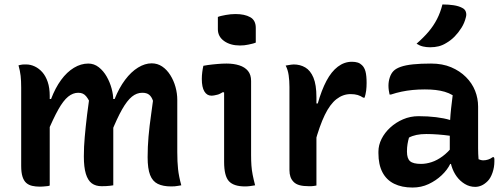

<svg xmlns="http://www.w3.org/2000/svg" viewBox="-20 -831 2260 861"><path d="M793 0Q785 1 778 2.5Q771 4 763.5 4.5Q756 5 747 5Q711 5 687.5 -6.5Q664 -18 653 -46.5Q642 -75 642 -126Q642 -150 643 -172.5Q644 -195 646 -218.5Q648 -242 651 -267Q654 -292 658 -320Q662 -348 666 -379Q660 -397 649 -406Q638 -415 618 -415Q593 -415 571.5 -397.5Q550 -380 527.5 -340.5Q505 -301 478 -234V-387H494Q514 -437 541 -473Q568 -509 599 -528Q630 -547 660 -547Q686 -547 707 -533Q728 -519 743.5 -494.5Q759 -470 767 -441Q775 -412 775 -383Q775 -357 775 -328.5Q775 -300 775 -270Q775 -240 775 -209.5Q775 -179 775 -149Q775 -105 778.5 -72.5Q782 -40 793 0ZM488 0Q482 1 474 2Q466 3 456.5 3.5Q447 4 436 4Q409 4 391.5 -9Q374 -22 365 -51.5Q356 -81 356 -130Q356 -153 357 -173.5Q358 -194 360 -216.5Q362 -239 364.5 -263.5Q367 -288 370.5 -316.5Q374 -345 379 -380Q373 -391 366.5 -399Q360 -407 351.5 -411Q343 -415 331 -415Q307 -415 285.5 -397.5Q264 -380 241.5 -340Q219 -300 190 -231V-387H209Q228 -437 254 -472.5Q280 -508 311.5 -527Q343 -546 376 -546Q402 -546 423 -529.5Q444 -513 458.5 -487.5Q473 -462 480.5 -434Q488 -406 488 -382Q488 -337 488 -290.5Q488 -244 488 -196Q488 -148 488 -99Q488 -50 488 0ZM203 1Q199 3 193.5 3.5Q188 4 183.5 4.5Q179 5 172.5 5.5Q166 6 159 6Q140 6 124.5 2.5Q109 -1 98 -10.5Q87 -20 81 -38.5Q75 -57 75 -87Q75 -146 75 -204.5Q75 -263 75 -321.5Q75 -380 75 -438Q75 -469 72.5 -491Q70 -513 63 -538Q67 -539 71.5 -540Q76 -541 80 -541.5Q84 -542 88.5 -542Q93 -542 97 -542Q117 -542 136 -533Q155 -524 170 -507Q185 -490 194 -463.5Q203 -437 203 -401Q203 -335 203 -267.5Q203 -200 203 -133Q203 -66 203 1Z M985 -105Q985 -132 985 -162.5Q985 -193 985 -225Q985 -257 985 -290Q985 -323 985 -355Q985 -387 985 -416L980 -418Q974 -415 968 -411.5Q962 -408 955.5 -406.5Q949 -405 942 -403.5Q935 -402 928 -402Q908 -402 896.5 -421Q885 -440 885 -477Q885 -492 887 -507.5Q889 -523 892 -536Q903 -538 913 -539.5Q923 -541 933.5 -542Q944 -543 954.5 -544Q965 -545 975.5 -545.5Q986 -546 996 -546Q1028 -546 1053 -538Q1078 -530 1092 -513Q1106 -496 1106 -468Q1106 -429 1106 -386.5Q1106 -344 1106 -300.5Q1106 -257 1106 -215Q1106 -173 1106 -135Q1106 -109 1107.5 -88.5Q1109 -68 1113 -47.5Q1117 -27 1124 0Q1112 2 1101.5 3.5Q1091 5 1079 5Q1028 5 1006.5 -18.5Q985 -42 985 -105ZM957 -755Q964 -758 973.5 -760Q983 -762 993 -764Q1003 -766 1014.5 -767Q1026 -768 1036 -768Q1077 -768 1102 -754Q1127 -740 1127 -706V-640Q1120 -637 1111.5 -635Q1103 -633 1094 -631Q1085 -629 1075.5 -628Q1066 -627 1056 -627Q1013 -627 985 -647Q957 -667 957 -700Z M1392 -367H1405Q1422 -427 1444 -468.5Q1466 -510 1495 -532Q1524 -554 1558 -554Q1573 -554 1584 -550.5Q1595 -547 1603 -539Q1614 -529 1619 -510.5Q1624 -492 1624 -459Q1624 -450 1623.5 -441.5Q1623 -433 1622 -424.5Q1621 -416 1619 -408Q1617 -400 1615 -393H1609Q1597 -401 1584 -405Q1571 -409 1552 -409Q1518 -409 1489 -386.5Q1460 -364 1436.5 -315.5Q1413 -267 1392 -190ZM1399 1Q1392 2 1386.5 3Q1381 4 1376 4Q1371 4 1365 4Q1340 4 1323.5 -0.5Q1307 -5 1297 -15Q1287 -25 1282.5 -38Q1278 -51 1278 -68Q1278 -109 1278 -147.5Q1278 -186 1278 -223.5Q1278 -261 1278 -297Q1278 -333 1278 -369.5Q1278 -406 1278 -441Q1278 -469 1274.5 -493.5Q1271 -518 1261 -537Q1267 -538 1273 -539Q1279 -540 1285.5 -541Q1292 -542 1297 -542Q1326 -542 1349 -528.5Q1372 -515 1385.5 -483Q1399 -451 1399 -395Q1399 -355 1399 -313.5Q1399 -272 1399 -231Q1399 -190 1399 -150.5Q1399 -111 1399 -72.5Q1399 -34 1399 1Z M2124 -353Q2124 -330 2124 -306.5Q2124 -283 2124 -259.5Q2124 -236 2124 -212.5Q2124 -189 2124 -166Q2124 -153 2124.5 -141Q2125 -129 2126 -117Q2130 -115 2136 -113.5Q2142 -112 2147 -112Q2158 -112 2169 -115.5Q2180 -119 2189 -126H2195Q2197 -121 2197 -117Q2197 -113 2197 -107Q2197 -81 2188.5 -56.5Q2180 -32 2167 -19Q2153 -5 2139 1Q2125 7 2111 7Q2086 7 2064.5 -6Q2043 -19 2028 -39.5Q2013 -60 2005 -86Q1997 -112 1997 -138Q1997 -163 1997 -189Q1997 -215 1997 -236Q1997 -266 1998.5 -292Q2000 -318 2003 -345.5Q2006 -373 2010 -404Q1993 -414 1974 -419.5Q1955 -425 1933.5 -427.5Q1912 -430 1885 -430Q1856 -430 1830.5 -427.5Q1805 -425 1781 -420Q1757 -415 1733 -407H1727Q1725 -416 1723.5 -426Q1722 -436 1722 -447Q1722 -466 1728 -484Q1734 -502 1745 -513Q1756 -524 1777.5 -531.5Q1799 -539 1832.5 -542.5Q1866 -546 1913 -546Q1964 -546 2003 -529.5Q2042 -513 2069.5 -485.5Q2097 -458 2110.5 -424Q2124 -390 2124 -353ZM1805 -151Q1805 -120 1819 -108Q1833 -96 1868 -96Q1891 -96 1915.5 -104Q1940 -112 1964.5 -130Q1989 -148 2011 -176L2014 -96H1999Q1986 -69 1960.5 -45Q1935 -21 1902 -5.5Q1869 10 1830 10Q1782 10 1747.5 -7Q1713 -24 1695 -58.5Q1677 -93 1677 -144V-151Q1677 -180 1691 -208Q1705 -236 1730 -259Q1755 -282 1787.5 -296Q1820 -310 1857 -310Q1899 -310 1935.5 -305.5Q1972 -301 1998 -293Q2024 -285 2035 -275Q2041 -270 2045.5 -261.5Q2050 -253 2052.5 -241Q2055 -229 2055 -211Q2028 -218 1999.5 -222Q1971 -226 1943.5 -228Q1916 -230 1892 -230Q1867 -230 1848 -226Q1829 -222 1814 -214Q1810 -200 1807.5 -185Q1805 -170 1805 -153ZM1964 -811Q1992 -811 2014.5 -807.5Q2037 -804 2052 -796Q2065 -790 2069 -778Q2073 -766 2069 -753Q2063 -728 2049.5 -706.5Q2036 -685 2019 -667.5Q2002 -650 1981 -638Q1965 -628 1947.5 -623.5Q1930 -619 1909 -619Q1892 -619 1877 -622.5Q1862 -626 1848 -635Q1880 -663 1902 -689Q1924 -715 1939.5 -745Q1955 -775 1964 -811Z"/></svg>

Font: Recursive Casual SemiBold
Style: Regular
Weight: 600
Version: Version 1.047